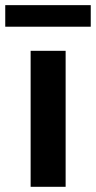

<svg xmlns="http://www.w3.org/2000/svg" viewBox="-29 -719 369 739"><path d="M88.9 -523.4H223.6V0H88.9ZM-8.8 -699.2H320.3V-616.2H-8.8Z"/></svg>

Font: Reddit Sans Vanilla
Style: Bold
Weight: 700
Designer: Stephen Hutchings
Foundry: Reddit
Version: Version 1.013